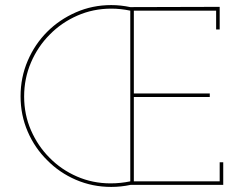

<svg xmlns="http://www.w3.org/2000/svg" viewBox="-20 -728 957 756"><path d="M831 -612V-686H507V-360H806V-346H507V-14H845V-89H859V0H494Q475 4 456 6Q437 8 418 8Q344 8 279 -20Q214 -48 166 -97Q117 -145 89 -210Q61 -275 61 -349Q61 -423 89 -488.5Q117 -554 166 -603Q214 -651 279 -679.5Q344 -708 418 -708Q437 -708 455.5 -706Q474 -704 493 -700L845 -701V-612ZM75 -348Q75 -277 102 -215Q129 -153 175 -107Q221 -60 283 -33Q345 -6 415 -6Q435 -6 454.5 -8Q474 -10 493 -14V-686Q474 -690 455.5 -692Q437 -694 418 -694Q347 -694 284.5 -666.5Q222 -639 176 -592Q129 -545 102 -482Q75 -419 75 -348Z"/></svg>

Font: Josefin Slab Thin
Style: Regular
Weight: 100
Designer: Santiago Orozco
Foundry: Typemade
Version: Version 2.000